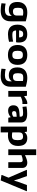

<svg xmlns="http://www.w3.org/2000/svg" viewBox="2225 -3073 1068 5558"><g transform="rotate(90 2759.0 -294.0)"><path d="M291 220Q234 220 174.5 214Q115 208 74 198L84 77Q119 85 165.5 91.5Q212 98 259 98Q297 98 330 91Q363 84 387.5 67.5Q412 51 426 23.5Q440 -4 440 -45V-95H432Q406 -53 364 -34Q322 -15 266 -15Q152 -15 94.5 -76.5Q37 -138 37 -266Q37 -337 58 -390Q79 -443 118 -478.5Q157 -514 212 -532Q267 -550 336 -550Q360 -550 385.5 -548.5Q411 -547 442 -542Q473 -537 510.5 -528.5Q548 -520 597 -506V-65Q597 15 572.5 69.5Q548 124 506 157.5Q464 191 408.5 205.5Q353 220 291 220ZM315 -135Q370 -135 400 -162.5Q430 -190 430 -250V-424Q410 -428 385 -430.5Q360 -433 332 -433Q296 -433 272 -426Q248 -419 233 -401Q218 -383 211.5 -353.5Q205 -324 205 -279Q205 -238 210.5 -210.5Q216 -183 229 -166.5Q242 -150 263 -142.5Q284 -135 315 -135Z M973 9Q694 9 694 -266Q694 -406 764 -477.5Q834 -549 973 -549Q1211 -549 1211 -308Q1211 -261 1202 -225H860Q863 -193 871 -172Q879 -151 894 -139Q909 -127 932.5 -122Q956 -117 989 -117Q1011 -117 1036.5 -119Q1062 -121 1088 -124Q1114 -127 1139 -131.5Q1164 -136 1185 -141L1190 -22Q1142 -8 1085 0.5Q1028 9 973 9ZM966 -432Q914 -432 889 -404.5Q864 -377 859 -313H1064Q1062 -378 1039.5 -405Q1017 -432 966 -432Z M1571 10Q1430 10 1356 -61.5Q1282 -133 1282 -270Q1282 -407 1356 -478.5Q1430 -550 1571 -550Q1712 -550 1785 -478.5Q1858 -407 1858 -270Q1858 -133 1785 -61.5Q1712 10 1571 10ZM1571 -117Q1604 -117 1627 -124.5Q1650 -132 1664 -150Q1678 -168 1684.5 -197.5Q1691 -227 1691 -270Q1691 -313 1684.5 -342Q1678 -371 1664 -389Q1650 -407 1627 -414.5Q1604 -422 1571 -422Q1538 -422 1515 -414.5Q1492 -407 1477.5 -389Q1463 -371 1456.5 -342Q1450 -313 1450 -270Q1450 -227 1456.5 -197.5Q1463 -168 1477.5 -150Q1492 -132 1515 -124.5Q1538 -117 1571 -117Z M2185 220Q2128 220 2068.5 214Q2009 208 1968 198L1978 77Q2013 85 2059.5 91.5Q2106 98 2153 98Q2191 98 2224 91Q2257 84 2281.5 67.5Q2306 51 2320 23.5Q2334 -4 2334 -45V-95H2326Q2300 -53 2258 -34Q2216 -15 2160 -15Q2046 -15 1988.5 -76.5Q1931 -138 1931 -266Q1931 -337 1952 -390Q1973 -443 2012 -478.5Q2051 -514 2106 -532Q2161 -550 2230 -550Q2254 -550 2279.5 -548.5Q2305 -547 2336 -542Q2367 -537 2404.5 -528.5Q2442 -520 2491 -506V-65Q2491 15 2466.5 69.5Q2442 124 2400 157.5Q2358 191 2302.5 205.5Q2247 220 2185 220ZM2209 -135Q2264 -135 2294 -162.5Q2324 -190 2324 -250V-424Q2304 -428 2279 -430.5Q2254 -433 2226 -433Q2190 -433 2166 -426Q2142 -419 2127 -401Q2112 -383 2105.5 -353.5Q2099 -324 2099 -279Q2099 -238 2104.5 -210.5Q2110 -183 2123 -166.5Q2136 -150 2157 -142.5Q2178 -135 2209 -135Z M2613 -540H2753L2762 -460H2766Q2806 -490 2852 -515Q2898 -540 2939 -549H2991V-409H2933Q2891 -404 2849.5 -390Q2808 -376 2780 -358V0H2613Z M3185 5Q3108 5 3068 -35.5Q3028 -76 3028 -149Q3028 -231 3078 -272Q3128 -313 3234 -321L3359 -330V-336Q3359 -363 3354.5 -380.5Q3350 -398 3338 -409Q3326 -420 3304 -424.5Q3282 -429 3246 -429Q3209 -429 3162.5 -424Q3116 -419 3073 -411L3062 -527Q3119 -538 3171.5 -542.5Q3224 -547 3272 -547Q3402 -547 3464 -502.5Q3526 -458 3526 -364V0H3389L3374 -66H3365Q3325 -30 3279 -12.5Q3233 5 3185 5ZM3256 -110Q3282 -110 3310.5 -120.5Q3339 -131 3359 -147V-243L3285 -237Q3235 -233 3215.5 -217.5Q3196 -202 3196 -168Q3196 -110 3256 -110Z M3645 -540H3791L3803 -474H3811Q3837 -512 3879.5 -531Q3922 -550 3977 -550Q4090 -550 4147.5 -484Q4205 -418 4205 -282Q4205 -210 4184.5 -155.5Q4164 -101 4125 -64.5Q4086 -28 4030.5 -9Q3975 10 3906 10Q3881 10 3857 8.5Q3833 7 3812 5V220H3645ZM3910 -106Q3946 -106 3970 -113.5Q3994 -121 4009 -140Q4024 -159 4030.5 -190.5Q4037 -222 4037 -270Q4037 -315 4031.5 -345Q4026 -375 4013 -393.5Q4000 -412 3979 -419.5Q3958 -427 3927 -427Q3872 -427 3842 -399Q3812 -371 3812 -309V-116Q3832 -111 3856.5 -108.5Q3881 -106 3910 -106Z M4303 -808H4470V-483Q4539 -516 4592 -533Q4645 -550 4689 -550Q4761 -550 4801.5 -511Q4842 -472 4842 -400V0H4675V-344Q4675 -384 4660 -401Q4645 -418 4613 -418Q4587 -418 4549.5 -408Q4512 -398 4470 -381V0H4303Z M5046 198V184L5123 -8L4899 -523V-540H5078L5171 -274L5201 -173H5210L5240 -274L5337 -540H5512V-523L5203 220Z"/></g></svg>

Font: Encode Sans Normal
Style: Bold
Weight: 700
Designer: Pablo Impallari, Andres Torresi
Foundry: Pablo Impallari, Andres Torresi
Version: Version 1.000; ttfautohint (v1.00) -l 8 -r 50 -G 200 -x 14 -